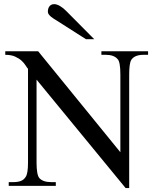

<svg xmlns="http://www.w3.org/2000/svg" viewBox="-20 -914 763 944"><path d="M685.1 -644.5Q664.1 -644.5 648.9 -638.4Q633.8 -632.3 625.5 -619.6Q615.2 -603 615.2 -547.4V10.7H597.7L159.7 -522.5V-115.7Q159.7 -54.7 173.3 -38.6Q191.4 -18.6 231.4 -18.6H254.4V0H22.9V-18.6H45.9Q67.9 -18.6 82.8 -24.4Q97.7 -30.3 106 -43.9Q111.8 -51.8 114.7 -69.1Q117.7 -86.4 117.7 -115.7V-575.7Q112.8 -581.1 105.7 -592.5Q98.6 -604 86.2 -615.5Q73.7 -627 54.4 -635.7Q35.2 -644.5 5.9 -644.5V-662.1H167.5L571.8 -165.5V-547.4Q571.8 -610.4 558.1 -623.5Q540 -644.5 500.5 -644.5H478.5V-662.1H708V-644.5ZM402.8 -721.2 258.8 -813Q252.4 -816.9 244.9 -821.5Q237.3 -826.2 230.7 -831.8Q224.1 -837.4 219.7 -843.5Q215.3 -849.6 215.3 -856Q215.3 -873.5 223.6 -883.5Q231.9 -893.6 246.6 -893.6Q259.3 -893.6 275.1 -884.3Q291 -875 304.7 -860.8L443.4 -721.2Z"/></svg>

Font: Doulos SIL Viet
Style: Regular
Weight: 400
Designer: Walt Agee, Victor Gaultney, Peter Martin, Debbi Hosken, Becca Hirsbrunner
Foundry: SIL International
Version: Version 5.000